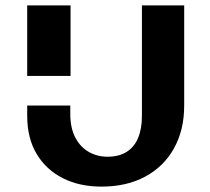

<svg xmlns="http://www.w3.org/2000/svg" viewBox="-20 -678 780 713"><path d="M241 -286V-255Q241 -203 259.5 -167.5Q278 -132 309.5 -114Q341 -96 379 -96Q421 -96 449.5 -113.5Q478 -131 492.5 -165Q507 -199 507 -247V-658H664V-286Q664 -195 626 -127Q588 -59 519 -22Q450 15 357 15Q275 15 213 -16.5Q151 -48 116 -106.5Q81 -165 81 -248V-286ZM81 -396V-658H242V-396Z"/></svg>

Font: Ysabeau SC ExtraBold
Style: Regular
Weight: 800
Designer: Christian Thalmann (Catharsis Fonts)
Version: Version 2.001;gftools[0.9.30]; featfreeze: smcp